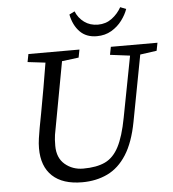

<svg xmlns="http://www.w3.org/2000/svg" viewBox="-59 -924 896 993"><g transform="rotate(-5 389.0 -427.5)"><path d="M528 -629 536 -670H778L770 -629L684 -617L619 -274Q599 -168 558.5 -104.5Q518 -41 459.5 -13Q401 15 328 15Q227 15 173.5 -35Q120 -85 120 -179Q120 -204 124 -231Q128 -258 133 -286L147 -360Q171 -489 192 -618L100 -629L108 -670H373L365 -629L278 -618L216 -282Q212 -263 208.5 -241.5Q205 -220 205 -185Q205 -122 244.5 -88.5Q284 -55 339 -55Q409 -55 453 -76Q497 -97 524.5 -150Q552 -203 570 -298L631 -616ZM469 -731Q414 -731 381 -765Q348 -799 337 -855L365 -869Q379 -834 409 -812Q439 -790 480 -790Q521 -790 552 -813Q583 -836 602 -870L632 -858Q622 -829 600 -799.5Q578 -770 545 -750.5Q512 -731 469 -731Z"/></g></svg>

Font: Source Serif Pro
Style: Italic
Weight: 400
Italic angle: -12°
Designer: Frank Grießhammer
Foundry: Adobe Systems Incorporated
Version: Version 3.001;hotconv 1.0.111;makeotfexe 2.5.65597